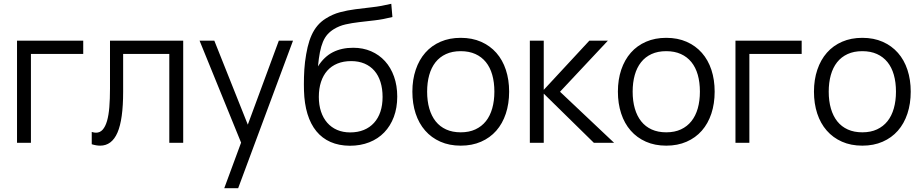

<svg xmlns="http://www.w3.org/2000/svg" viewBox="-20 -755 4874 1015"><path d="M70 0V-540H420V-470H143.5V0Z M465 -57.5Q478 -53.5 487.5 -53.5Q508.5 -53.5 522.8 -69.5Q537 -85.5 545.8 -115.5Q554.5 -145.5 558 -188.8Q561.5 -232 561.5 -286.5V-540H948.5V0H875V-470H631V-270Q631 -123 601 -54Q571 15 509.5 15Q489 15 465 7.5Z M1165.5 240 1254.5 -1 1035 -540H1113L1290 -96L1454 -540H1529L1239 240Z M1829 15.5Q1771.5 15 1727.2 -4.5Q1683 -24 1652.5 -61.2Q1622 -98.5 1605.5 -152.5Q1589 -206.5 1587 -275.5Q1586 -307.5 1587 -348Q1588 -388.5 1592.5 -427.5Q1598 -470.5 1606.2 -505.8Q1614.5 -541 1627.2 -569.2Q1640 -597.5 1658.2 -619.2Q1676.5 -641 1702 -657Q1738.5 -680 1777 -690.2Q1815.5 -700.5 1857.8 -706Q1900 -711.5 1947.2 -716.8Q1994.5 -722 2048.5 -735L2054.5 -665Q2005 -652.5 1961.2 -647.5Q1917.5 -642.5 1878.8 -638Q1840 -633.5 1806.8 -626Q1773.5 -618.5 1745 -601Q1725.5 -589 1711.2 -573Q1697 -557 1687.2 -533.8Q1677.5 -510.5 1671.2 -478.8Q1665 -447 1661 -404Q1693.5 -455.5 1739.8 -479Q1786 -502.5 1847 -502.5Q1899 -502.5 1941.8 -484Q1984.5 -465.5 2015.2 -431.8Q2046 -398 2063 -350.2Q2080 -302.5 2080 -244.5Q2080 -185 2062 -137Q2044 -89 2011.2 -55Q1978.5 -21 1932.2 -2.8Q1886 15.5 1829 15.5ZM1831 -55Q1871.5 -55 1903.2 -68Q1935 -81 1957.2 -105.5Q1979.5 -130 1991 -164.5Q2002.5 -199 2002.5 -242.5Q2002.5 -286 1991.5 -321.2Q1980.5 -356.5 1959.2 -381Q1938 -405.5 1907 -418.8Q1876 -432 1836.5 -432Q1795.5 -432 1763.8 -419Q1732 -406 1710.2 -381.5Q1688.5 -357 1677 -322Q1665.5 -287 1665.5 -242.5Q1665.5 -200 1677 -165.2Q1688.5 -130.5 1710 -106Q1731.5 -81.5 1762.2 -68.2Q1793 -55 1831 -55Z M2415.5 15Q2355.5 15 2308 -6Q2260.5 -27 2227.5 -64.8Q2194.5 -102.5 2177.2 -155Q2160 -207.5 2160 -270.5Q2160 -334 2177.8 -386.5Q2195.5 -439 2228.5 -476.5Q2261.5 -514 2309 -534.5Q2356.5 -555 2415.5 -555Q2476 -555 2523.5 -534Q2571 -513 2604 -475.5Q2637 -438 2654.2 -385.8Q2671.5 -333.5 2671.5 -270.5Q2671.5 -207 2654 -154.2Q2636.5 -101.5 2603.5 -64Q2570.5 -26.5 2523 -5.8Q2475.5 15 2415.5 15ZM2415.5 -55.5Q2460 -55.5 2493.2 -71Q2526.5 -86.5 2548.8 -114.5Q2571 -142.5 2582.2 -182.2Q2593.5 -222 2593.5 -270.5Q2593.5 -320 2582.2 -359.5Q2571 -399 2548.5 -426.8Q2526 -454.5 2492.8 -469.5Q2459.5 -484.5 2415.5 -484.5Q2371 -484.5 2337.8 -469.2Q2304.5 -454 2282.2 -425.8Q2260 -397.5 2249 -358Q2238 -318.5 2238 -270.5Q2238 -221 2249.5 -181.2Q2261 -141.5 2283.2 -113.5Q2305.5 -85.5 2338.8 -70.5Q2372 -55.5 2415.5 -55.5Z M2781 -540H2854.5V-280L3095.5 -540H3193.5L2940.5 -270L3226.5 0H3119.5L2854.5 -260V0H2781Z M3502 15Q3442 15 3394.5 -6Q3347 -27 3314 -64.8Q3281 -102.5 3263.8 -155Q3246.5 -207.5 3246.5 -270.5Q3246.5 -334 3264.2 -386.5Q3282 -439 3315 -476.5Q3348 -514 3395.5 -534.5Q3443 -555 3502 -555Q3562.5 -555 3610 -534Q3657.5 -513 3690.5 -475.5Q3723.5 -438 3740.8 -385.8Q3758 -333.5 3758 -270.5Q3758 -207 3740.5 -154.2Q3723 -101.5 3690 -64Q3657 -26.5 3609.5 -5.8Q3562 15 3502 15ZM3502 -55.5Q3546.5 -55.5 3579.8 -71Q3613 -86.5 3635.2 -114.5Q3657.5 -142.5 3668.8 -182.2Q3680 -222 3680 -270.5Q3680 -320 3668.8 -359.5Q3657.5 -399 3635 -426.8Q3612.5 -454.5 3579.2 -469.5Q3546 -484.5 3502 -484.5Q3457.5 -484.5 3424.2 -469.2Q3391 -454 3368.8 -425.8Q3346.5 -397.5 3335.5 -358Q3324.5 -318.5 3324.5 -270.5Q3324.5 -221 3336 -181.2Q3347.5 -141.5 3369.8 -113.5Q3392 -85.5 3425.2 -70.5Q3458.5 -55.5 3502 -55.5Z M3868 0V-540H4218V-470H3941.5V0Z M4538.5 15Q4478.5 15 4431 -6Q4383.5 -27 4350.5 -64.8Q4317.5 -102.5 4300.2 -155Q4283 -207.5 4283 -270.5Q4283 -334 4300.8 -386.5Q4318.5 -439 4351.5 -476.5Q4384.5 -514 4432 -534.5Q4479.5 -555 4538.5 -555Q4599 -555 4646.5 -534Q4694 -513 4727 -475.5Q4760 -438 4777.2 -385.8Q4794.5 -333.5 4794.5 -270.5Q4794.5 -207 4777 -154.2Q4759.5 -101.5 4726.5 -64Q4693.5 -26.5 4646 -5.8Q4598.5 15 4538.5 15ZM4538.5 -55.5Q4583 -55.5 4616.2 -71Q4649.5 -86.5 4671.8 -114.5Q4694 -142.5 4705.2 -182.2Q4716.5 -222 4716.5 -270.5Q4716.5 -320 4705.2 -359.5Q4694 -399 4671.5 -426.8Q4649 -454.5 4615.8 -469.5Q4582.5 -484.5 4538.5 -484.5Q4494 -484.5 4460.8 -469.2Q4427.5 -454 4405.2 -425.8Q4383 -397.5 4372 -358Q4361 -318.5 4361 -270.5Q4361 -221 4372.5 -181.2Q4384 -141.5 4406.2 -113.5Q4428.5 -85.5 4461.8 -70.5Q4495 -55.5 4538.5 -55.5Z"/></svg>

Font: Vela Sans
Style: Regular
Weight: 400
Designer: Principal design: Mikhail Sharanda - project Manrope.
Design modification: Ravid Balaliev
Foundry: Mikhail Sharanda
Version: Version 1.001